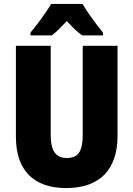

<svg xmlns="http://www.w3.org/2000/svg" viewBox="-20 -947 679 977"><path d="M400 -927H240C219 -889 165 -816 135 -781V-767H243C266 -783 289 -807 320 -840C349 -808 373 -784 398 -767H504V-781C466 -828 426 -882 400 -927ZM578 -255V-714H401V-262C401 -175 377 -143 320 -143C266 -143 238 -176 238 -261V-714H61V-251C61 -79 152 10 317 10C488 10 578 -85 578 -255Z"/></svg>

Font: Noto Sans Condensed Black
Style: Regular
Weight: 900
Width: 3
Designer: Monotype Design Team
Foundry: Monotype Imaging Inc.
Version: Version 2.013